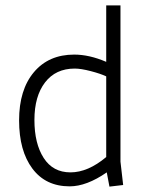

<svg xmlns="http://www.w3.org/2000/svg" viewBox="-20 -684 540 714"><path d="M428 -664V-83L438 4L387 10L377 -43Q302 9 239 9Q150 9 100.5 -57Q51 -123 51 -236.5Q51 -350 106 -415.5Q161 -481 256 -481Q312 -481 375 -454V-664ZM375 -100V-400Q354 -410 317.5 -419.5Q281 -429 258 -429Q187 -429 147.5 -377.5Q108 -326 108 -238Q108 -150 142.5 -96.5Q177 -43 242 -43Q307 -43 375 -100Z"/></svg>

Font: Lekton
Style: Regular
Weight: 400
Designer: Paolo Mazzetti, Luciano Perondi, Raffaele Flato, Elena Papassissa, Emilio Macchia, Michela Povoleri, Tobias Seemiller, R
Version: Version 34.000